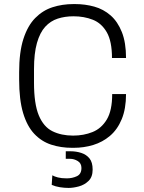

<svg xmlns="http://www.w3.org/2000/svg" viewBox="-20 -716 705 943"><path d="M334 10Q279 10 231.5 -5.5Q184 -21 148.5 -58.5Q113 -96 93.5 -161Q74 -226 74 -326V-361Q74 -460 95 -525Q116 -590 153 -627.5Q190 -665 238 -680.5Q286 -696 341 -696H349Q398 -696 443 -683.5Q488 -671 523 -640.5Q558 -610 578.5 -558.5Q599 -507 599 -431H530Q530 -513 504.5 -557.5Q479 -602 436 -619Q393 -636 341 -636Q299 -636 263.5 -624.5Q228 -613 202 -584.5Q176 -556 161.5 -505Q147 -454 147 -376V-310Q147 -206 170.5 -149.5Q194 -93 237.5 -71.5Q281 -50 339 -50Q391 -50 434.5 -67.5Q478 -85 504.5 -129Q531 -173 531 -254H599Q599 -182 578 -131Q557 -80 520.5 -49Q484 -18 438 -4Q392 10 342 10ZM317 207Q296 207 274 203.5Q252 200 234 192L237 145Q247 151 264.5 155.5Q282 160 308 160Q335 160 357.5 149.5Q380 139 380 109Q380 86 362 75Q344 64 324 64H303V27H327Q354 27 379 35Q404 43 419.5 62Q435 81 435 117Q435 153 415 172.5Q395 192 367.5 199.5Q340 207 317 207Z"/></svg>

Font: Chivo ExtraLight
Style: Regular
Weight: 250
Designer: Hector Gatti
Foundry: Omnibus-Type
Version: Version 2.002